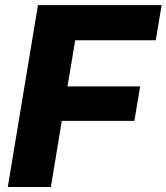

<svg xmlns="http://www.w3.org/2000/svg" viewBox="-20 -748 666 768"><path d="M11.2 0 131.8 -727.5H626.5L603 -586.9H280.8L250 -402.3H540.5L517.6 -264.6H227.1L183.6 0Z"/></svg>

Font: Inter ExtraBold
Style: Italic
Weight: 800
Italic angle: -9.3988°
Designer: Rasmus Andersson
Foundry: rsms
Version: Version 4.001;git-66647c0bb